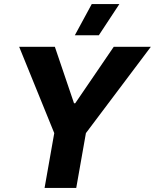

<svg xmlns="http://www.w3.org/2000/svg" viewBox="-20 -932 768 952"><path d="M201 0H358L406 -272L728 -700H544L353 -420H347L252 -700H75L249 -272ZM572 -912H435L351 -757H470Z"/></svg>

Font: Fixel Display 20240404
Style: Bold Italic
Weight: 700
Italic angle: -10°
Designer: AlfaBravo + MacPaw
Foundry: Kyrylo Tkachov, Marchela Mozhyna, Serhii Makarenko, Maria Weinstein, Zakhar Kryvoshyya
Version: Version 1.211;Glyphs 3.2 (3225)